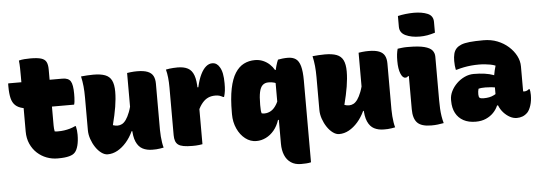

<svg xmlns="http://www.w3.org/2000/svg" viewBox="-58 -975 3806 1355"><g transform="rotate(-5 1845.0 -297.0)"><path d="M15 -547H399Q441 -547 456.5 -522.5Q472 -498 472 -433Q472 -421 471.5 -406.5Q471 -392 469.5 -379Q468 -366 465 -357H190Q138 -357 104 -364.5Q70 -372 50 -390.5Q30 -409 22 -442Q14 -475 14 -525Q14 -529 14 -533Q14 -537 14 -540.5Q14 -544 15 -547ZM464 -205Q468 -187 469.5 -173Q471 -159 471 -144Q471 -99 462.5 -67Q454 -35 440 -20Q433 -12 423 -6.5Q413 -1 398 3Q383 7 363.5 9Q344 11 316 11Q276 11 239 -3Q202 -17 172.5 -44Q143 -71 125.5 -110Q108 -149 108 -198Q108 -247 108 -296Q108 -345 108 -394Q108 -443 108 -492.5Q108 -542 108 -591Q108 -618 107.5 -646Q107 -674 104 -701Q123 -706 144 -707.5Q165 -709 185 -709Q235 -709 261.5 -701Q288 -693 298 -673.5Q308 -654 308 -620Q308 -570 308 -520.5Q308 -471 308 -421.5Q308 -372 308 -322.5Q308 -273 308 -223Q308 -211 309 -201Q310 -191 312 -181Q317 -180 322 -179.5Q327 -179 334 -179Q359 -179 379.5 -182Q400 -185 419.5 -190.5Q439 -196 458 -205Z M618 -556Q670 -556 701.5 -544Q733 -532 747.5 -503Q762 -474 762 -423Q762 -397 759.5 -371Q757 -345 752.5 -316.5Q748 -288 741 -256.5Q734 -225 725 -189Q733 -186 741.5 -184.5Q750 -183 759 -183Q774 -183 789 -190.5Q804 -198 818 -217.5Q832 -237 845 -270.5Q858 -304 868 -356L866 -135H853Q832 -90 803 -57Q774 -24 740.5 -5.5Q707 13 671 13Q649 13 626.5 -3.5Q604 -20 586 -47Q568 -74 557 -106Q546 -138 546 -169Q546 -208 546 -246.5Q546 -285 546 -324Q546 -363 546 -401Q546 -445 542.5 -480Q539 -515 531 -551Q552 -553 574 -554.5Q596 -556 618 -556ZM928 -553Q975 -553 1002.5 -542Q1030 -531 1041.5 -509Q1053 -487 1053 -454Q1053 -397 1053 -342.5Q1053 -288 1053 -234Q1053 -180 1053 -127Q1053 -103 1055 -80Q1057 -57 1060 -37Q1063 -17 1068 0Q1056 2 1042.5 4.5Q1029 7 1015.5 7.5Q1002 8 988 8Q949 8 919.5 -7Q890 -22 873.5 -59.5Q857 -97 857 -162Q857 -216 857 -280Q857 -344 857 -412Q857 -480 857 -547Q870 -549 882.5 -550.5Q895 -552 906.5 -552.5Q918 -553 928 -553Z M1312 -403H1349Q1361 -457 1378.5 -492.5Q1396 -528 1417 -545.5Q1438 -563 1461 -563Q1478 -563 1491 -554.5Q1504 -546 1513 -530Q1525 -511 1530.5 -482.5Q1536 -454 1536 -415Q1536 -400 1535.5 -387Q1535 -374 1533.5 -362Q1532 -350 1529.5 -339.5Q1527 -329 1524 -319H1518Q1503 -327 1491.5 -330.5Q1480 -334 1463 -334Q1434 -334 1412 -324Q1390 -314 1371.5 -292.5Q1353 -271 1336 -236ZM1343 0Q1331 2 1319.5 3.5Q1308 5 1296 5.5Q1284 6 1272 6Q1234 6 1209.5 1.5Q1185 -3 1171.5 -13Q1158 -23 1152 -40Q1146 -57 1146 -81Q1146 -115 1146 -150Q1146 -185 1146 -219.5Q1146 -254 1146 -287Q1146 -320 1146 -354Q1146 -388 1146 -420Q1146 -457 1142.5 -489.5Q1139 -522 1132 -547Q1145 -550 1158 -551.5Q1171 -553 1185.5 -554Q1200 -555 1215 -555Q1259 -555 1287.5 -540Q1316 -525 1329.5 -488Q1343 -451 1343 -386Q1343 -347 1343 -307.5Q1343 -268 1343 -229Q1343 -190 1343 -151Q1343 -112 1343 -74Q1343 -36 1343 0Z M1926 -548Q1941 -551 1958.5 -553Q1976 -555 1996 -555Q2030 -555 2052 -540Q2074 -525 2084.5 -487.5Q2095 -450 2095 -385Q2095 -325 2095 -267Q2095 -209 2095 -151.5Q2095 -94 2095 -36.5Q2095 21 2095 80Q2095 108 2095 137Q2095 166 2095 194Q2078 198 2060.5 199Q2043 200 2024 200Q1982 200 1953 180.5Q1924 161 1909.5 126Q1895 91 1895 45Q1895 -11 1895 -67.5Q1895 -124 1895 -180.5Q1895 -237 1895 -293.5Q1895 -350 1895 -406Q1895 -429 1899.5 -455Q1904 -481 1911 -505.5Q1918 -530 1926 -548ZM1919 -124H1889Q1875 -81 1850 -51Q1825 -21 1792.5 -5Q1760 11 1725 11Q1682 11 1646.5 -16.5Q1611 -44 1590 -90.5Q1569 -137 1569 -191V-204Q1569 -305 1583 -373.5Q1597 -442 1623 -482.5Q1649 -523 1684.5 -541Q1720 -559 1763 -559Q1794 -559 1820 -548Q1846 -537 1866 -518.5Q1886 -500 1899 -477H1919V-372Q1904 -383 1886 -388.5Q1868 -394 1845 -394Q1819 -394 1803 -379Q1787 -364 1780 -331Q1773 -298 1773 -244V-236Q1773 -216 1774 -203.5Q1775 -191 1778 -181Q1783 -179 1787.5 -178.5Q1792 -178 1798 -178Q1823 -178 1845.5 -191.5Q1868 -205 1886.5 -237Q1905 -269 1919 -323Z M2258 -556Q2310 -556 2341.5 -544Q2373 -532 2387.5 -503Q2402 -474 2402 -423Q2402 -397 2399.5 -371Q2397 -345 2392.5 -316.5Q2388 -288 2381 -256.5Q2374 -225 2365 -189Q2373 -186 2381.5 -184.5Q2390 -183 2399 -183Q2414 -183 2429 -190.5Q2444 -198 2458 -217.5Q2472 -237 2485 -270.5Q2498 -304 2508 -356L2506 -135H2493Q2472 -90 2443 -57Q2414 -24 2380.5 -5.5Q2347 13 2311 13Q2289 13 2266.5 -3.5Q2244 -20 2226 -47Q2208 -74 2197 -106Q2186 -138 2186 -169Q2186 -208 2186 -246.5Q2186 -285 2186 -324Q2186 -363 2186 -401Q2186 -445 2182.5 -480Q2179 -515 2171 -551Q2192 -553 2214 -554.5Q2236 -556 2258 -556ZM2568 -553Q2615 -553 2642.5 -542Q2670 -531 2681.5 -509Q2693 -487 2693 -454Q2693 -397 2693 -342.5Q2693 -288 2693 -234Q2693 -180 2693 -127Q2693 -103 2695 -80Q2697 -57 2700 -37Q2703 -17 2708 0Q2696 2 2682.5 4.5Q2669 7 2655.5 7.5Q2642 8 2628 8Q2589 8 2559.5 -7Q2530 -22 2513.5 -59.5Q2497 -97 2497 -162Q2497 -216 2497 -280Q2497 -344 2497 -412Q2497 -480 2497 -547Q2510 -549 2522.5 -550.5Q2535 -552 2546.5 -552.5Q2558 -553 2568 -553Z M2836 -117Q2836 -138 2836 -160.5Q2836 -183 2836 -207.5Q2836 -232 2836 -256.5Q2836 -281 2836 -305.5Q2836 -330 2836 -352H2830Q2828 -350 2826 -348Q2824 -346 2821.5 -345Q2819 -344 2816.5 -343.5Q2814 -343 2810 -343Q2791 -343 2777.5 -376Q2764 -409 2764 -465Q2764 -493 2766.5 -513Q2769 -533 2774 -551Q2781 -552 2789 -553Q2797 -554 2805 -555Q2813 -556 2821 -556.5Q2829 -557 2837 -557Q2845 -557 2851 -557Q2923 -557 2963 -546.5Q3003 -536 3018.5 -517Q3034 -498 3034 -472Q3034 -436 3034 -397.5Q3034 -359 3034 -319Q3034 -279 3034 -239.5Q3034 -200 3034 -163Q3034 -131 3035.5 -103.5Q3037 -76 3041 -50.5Q3045 -25 3052 0Q3029 4 3009.5 6.5Q2990 9 2964 9Q2894 9 2865 -21Q2836 -51 2836 -117ZM2796 -781Q2809 -784 2823 -786.5Q2837 -789 2851.5 -790.5Q2866 -792 2880.5 -793Q2895 -794 2908 -794Q2967 -794 3006.5 -777.5Q3046 -761 3046 -717V-641Q3033 -637 3019.5 -633.5Q3006 -630 2992 -627.5Q2978 -625 2964 -624Q2950 -623 2938 -623Q2878 -623 2837 -642.5Q2796 -662 2796 -705Z M3630 -351Q3630 -337 3630 -322.5Q3630 -308 3630 -293Q3630 -278 3630 -263.5Q3630 -249 3630 -234Q3630 -219 3630 -204Q3630 -189 3630 -174Q3631 -174 3634 -173.5Q3637 -173 3639 -173Q3647 -173 3656 -176.5Q3665 -180 3671 -186H3677Q3679 -180 3680.5 -169Q3682 -158 3682 -144Q3682 -103 3671.5 -70.5Q3661 -38 3646 -22Q3629 -5 3610 2Q3591 9 3570 9Q3545 9 3521 -4Q3497 -17 3477 -39Q3457 -61 3445.5 -89.5Q3434 -118 3434 -148Q3434 -181 3434 -212.5Q3434 -244 3434 -277Q3434 -291 3436.5 -306.5Q3439 -322 3443 -338.5Q3447 -355 3452 -372Q3435 -379 3416 -382.5Q3397 -386 3377 -388Q3357 -390 3335 -390Q3307 -390 3280.5 -387.5Q3254 -385 3228.5 -380Q3203 -375 3176 -367H3170Q3167 -382 3165.5 -397.5Q3164 -413 3164 -430Q3164 -458 3169.5 -480.5Q3175 -503 3190 -519Q3204 -533 3225.5 -541.5Q3247 -550 3284 -554Q3321 -558 3383 -558Q3436 -558 3480.5 -540.5Q3525 -523 3558.5 -493Q3592 -463 3611 -426.5Q3630 -390 3630 -351ZM3313 -180Q3313 -162 3320 -156Q3327 -150 3349 -150Q3370 -150 3388 -153.5Q3406 -157 3423.5 -166Q3441 -175 3460 -189L3467 -91H3438Q3427 -64 3405 -41Q3383 -18 3351.5 -4Q3320 10 3279 10Q3228 10 3192 -9.5Q3156 -29 3137 -65Q3118 -101 3118 -151V-160Q3118 -190 3132.5 -219.5Q3147 -249 3172 -273.5Q3197 -298 3228.5 -312.5Q3260 -327 3293 -327Q3336 -327 3370.5 -322Q3405 -317 3431 -307.5Q3457 -298 3473 -285Q3482 -279 3487.5 -268Q3493 -257 3495.5 -241.5Q3498 -226 3498 -205Q3476 -213 3453 -217Q3430 -221 3408 -223Q3386 -225 3367 -225Q3353 -225 3341 -224Q3329 -223 3318 -220Q3315 -210 3314 -201Q3313 -192 3313 -182Z"/></g></svg>

Font: Recursive Casual Black
Style: Regular
Weight: 900
Version: Version 1.047